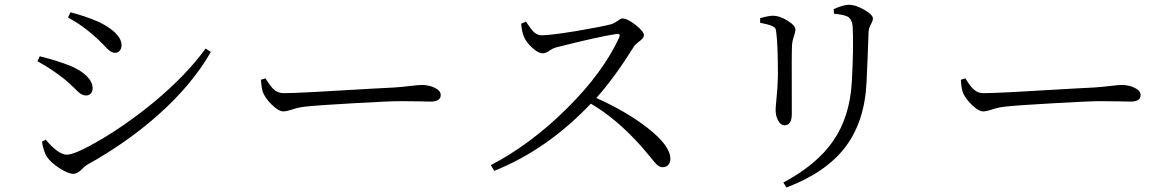

<svg xmlns="http://www.w3.org/2000/svg" viewBox="-20 -749 5040 823"><path d="M294.9 -3.9Q272.5 -3.9 235.4 -27.8Q198.2 -51.8 181.6 -76.2Q173.8 -86.9 167 -109.4Q161.1 -128.9 160.2 -141.6L175.8 -150.4Q230.5 -85.9 266.1 -85.9Q301.8 -85.9 410.2 -149.4Q529.3 -219.7 643.6 -314.5Q780.3 -428.7 861.3 -541L883.8 -526.4Q803.7 -385.7 656.2 -254.9Q521.5 -135.7 350.6 -41Q343.8 -37.1 332 -24.4Q311.5 -3.9 294.9 -3.9ZM348.6 -339.8Q335.9 -339.8 323.2 -348.6Q315.4 -354.5 298.8 -371.1Q271.5 -398.4 252 -413.1Q195.3 -457 140.6 -486.3L150.4 -507.8Q225.6 -489.3 281.2 -466.8Q326.2 -448.2 351.6 -422.9Q377 -397.5 377 -370.1Q377 -357.4 369.6 -348.6Q362.3 -339.8 348.6 -339.8ZM472.7 -522.5Q461.9 -522.5 449.2 -532.2Q440.4 -538.1 422.9 -557.6Q394.5 -586.9 374 -603.5Q322.3 -647.5 271.5 -673.8L282.2 -696.3Q343.8 -680.7 405.3 -654.3Q501 -606.4 501 -554.7Q501 -541 493.2 -531.7Q485.4 -522.5 472.7 -522.5Z M1194.3 -271.5Q1174.8 -271.5 1145.5 -299.8Q1118.2 -326.2 1107.4 -352.5Q1100.6 -371.1 1098.6 -407.2L1118.2 -413.1Q1120.1 -410.2 1123 -405.3Q1141.6 -376 1153.3 -366.2Q1170.9 -349.6 1196.3 -349.6Q1259.8 -349.6 1577.1 -369.1Q1657.2 -373 1669.9 -374Q1702.1 -376 1742.2 -380.9Q1775.4 -384.8 1788.1 -384.8Q1818.4 -384.8 1842.8 -373Q1869.1 -360.4 1869.1 -341.8Q1869.1 -313.5 1826.2 -313.5Q1811.5 -313.5 1780.3 -314.5Q1732.4 -315.4 1698.2 -315.4Q1649.4 -315.4 1498 -306.6Q1341.8 -297.9 1289.1 -292Q1258.8 -289.1 1228.5 -278.3Q1207 -271.5 1194.3 -271.5Z M2098.6 -16.6 2084 -41Q2255.9 -130.9 2411.1 -285.2Q2566.4 -439.5 2634.8 -589.8Q2640.6 -605.5 2623 -603.5Q2540 -590.8 2364.3 -545.9Q2349.6 -542 2334.5 -531.2Q2319.3 -520.5 2306.6 -520.5Q2287.1 -520.5 2260.7 -544.9Q2237.3 -566.4 2227.5 -587.9Q2216.8 -610.4 2213.9 -647.5L2234.4 -656.2Q2236.3 -653.3 2241.2 -646.5Q2256.8 -623 2266.6 -613.3Q2283.2 -597.7 2301.8 -597.7Q2338.9 -597.7 2452.1 -616.2Q2555.7 -633.8 2601.6 -645.5Q2611.3 -648.4 2627 -659.2Q2640.6 -669.9 2647.5 -669.9Q2668.9 -669.9 2704.6 -642.1Q2740.2 -614.3 2740.2 -597.7Q2740.2 -585.9 2719.7 -571.3Q2703.1 -558.6 2698.2 -550.8Q2611.3 -412.1 2536.1 -329.1Q2666 -270.5 2753.9 -202.1Q2853.5 -125 2853.5 -68.4Q2853.5 -52.7 2844.7 -42.5Q2835.9 -32.2 2820.3 -32.2Q2807.6 -32.2 2794.9 -43.9Q2787.1 -50.8 2766.6 -77.1Q2744.1 -104.5 2728.5 -122.1Q2624 -239.3 2512.7 -304.7Q2325.2 -107.4 2098.6 -16.6Z M3350.6 54.7 3337.9 33.2Q3481.4 -43 3551.8 -145.5Q3623 -249 3631.3 -397.9Q3639.6 -546.9 3634.8 -637.7Q3630.9 -668 3613.3 -677.7Q3599.6 -685.5 3554.7 -690.4L3553.7 -710Q3594.7 -728.5 3620.1 -728.5Q3647.5 -728.5 3684.6 -707Q3721.7 -685.5 3721.7 -669.9Q3721.7 -660.2 3713.9 -646.5Q3704.1 -628.9 3703.1 -612.3Q3699.2 -495.1 3694.3 -395.5Q3686.5 -226.6 3601.6 -116.2Q3517.6 -7.8 3350.6 54.7ZM3342.8 -211.9Q3327.1 -211.9 3315.9 -231.4Q3304.7 -251 3304.7 -278.3Q3304.7 -289.1 3307.6 -317.4Q3313.5 -375 3314.5 -422.9Q3314.5 -545.9 3308.6 -599.6Q3306.6 -619.1 3304.7 -625Q3300.8 -632.8 3289.1 -637.7Q3274.4 -644.5 3238.3 -651.4V-670.9Q3274.4 -681.6 3293.9 -681.6Q3321.3 -681.6 3355.5 -660.6Q3389.6 -639.6 3389.6 -622.1Q3389.6 -613.3 3384.8 -599.6Q3377 -577.1 3375 -557.6Q3373 -524.4 3374 -304.7Q3374 -268.6 3374 -260.7Q3374 -211.9 3342.8 -211.9Z M4194.3 -271.5Q4174.8 -271.5 4145.5 -299.8Q4118.2 -326.2 4107.4 -352.5Q4100.6 -371.1 4098.6 -407.2L4118.2 -413.1Q4120.1 -410.2 4123 -405.3Q4141.6 -376 4153.3 -366.2Q4170.9 -349.6 4196.3 -349.6Q4259.8 -349.6 4577.1 -369.1Q4657.2 -373 4669.9 -374Q4702.1 -376 4742.2 -380.9Q4775.4 -384.8 4788.1 -384.8Q4818.4 -384.8 4842.8 -373Q4869.1 -360.4 4869.1 -341.8Q4869.1 -313.5 4826.2 -313.5Q4811.5 -313.5 4780.3 -314.5Q4732.4 -315.4 4698.2 -315.4Q4649.4 -315.4 4498 -306.6Q4341.8 -297.9 4289.1 -292Q4258.8 -289.1 4228.5 -278.3Q4207 -271.5 4194.3 -271.5Z"/></svg>

Font: Bpmf Zihi Only R
Style: R
Weight: 400
Foundry: But Ko
Version: Version 1.320